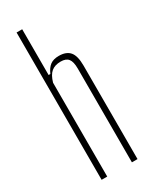

<svg xmlns="http://www.w3.org/2000/svg" viewBox="-206 -851 724 903"><g transform="rotate(-30 155.5 -400.0)"><path d="M59 0V-800H89.5V-551.5H99Q111.5 -580 129 -592.8Q146.5 -605.5 175.5 -605.5Q216 -605.5 235 -583Q254 -560.5 254 -508V0H223.5V-509Q223.5 -546.5 211 -562.2Q198.5 -578 170 -578Q138 -578 119 -562.2Q100 -546.5 89.5 -509.5V0Z"/></g></svg>

Font: Big Shoulders Display Thin ExtraLight
Style: Regular
Weight: 250
Version: Version 2.002